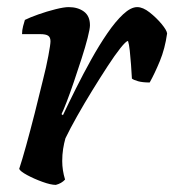

<svg xmlns="http://www.w3.org/2000/svg" viewBox="-20 -520 490 540"><path d="M137 0Q123 0 99.5 -8.5Q76 -17 56.5 -27.5Q37 -38 34 -45Q42 -69 53.5 -110.5Q65 -152 77.5 -201Q90 -250 101 -296Q110 -331 116 -363Q122 -395 122 -404Q122 -415 115.5 -419.5Q109 -424 93 -424H42Q42 -435 45 -446.5Q48 -458 50 -464Q64 -471 88 -479.5Q112 -488 136 -494Q160 -500 173 -500Q199 -500 216 -487.5Q233 -475 233 -449Q233 -439 226.5 -413.5Q220 -388 209.5 -355.5Q199 -323 188 -290.5Q177 -258 167.5 -233.5Q158 -209 153 -199L157 -196Q173 -230 193.5 -271Q214 -312 236.5 -352.5Q259 -393 282 -426.5Q305 -460 326.5 -480Q348 -500 366 -500Q382 -500 401 -485Q420 -470 434.5 -452.5Q449 -435 450 -426Q444 -383 429.5 -348Q415 -313 401 -288Q381 -288 368.5 -291.5Q356 -295 351 -299Q350 -317 348.5 -338Q347 -359 345 -377.5Q343 -396 340 -405Q334 -404 318.5 -384.5Q303 -365 282.5 -333.5Q262 -302 239.5 -265.5Q217 -229 197 -193.5Q177 -158 164 -131Q160 -117 157.5 -101Q155 -85 155 -67Q155 -41 163 -15Q153 -4 137 0Z"/></svg>

Font: Texturina 72pt 72pt Regular
Style: Bold Italic
Weight: 700
Italic angle: -11°
Designer: Guillermo Torres Carreño
Foundry: Omnibus-Type
Version: Version 1.002; ttfautohint (v1.8.3)